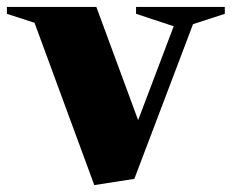

<svg xmlns="http://www.w3.org/2000/svg" viewBox="-100 -520 671 556"><path d="M173 16 0 -454 -80 -480V-500H179L300 -172L403 -444L294 -480V-500H551V-480L459 -450L289 -2Z"/></svg>

Font: Wittgenstein Black
Style: Regular
Weight: 900
Designer: Jörg Drees
Foundry: Jörg Drees
Version: Version 1.303; ttfautohint (v1.8.4.7-5d5b)